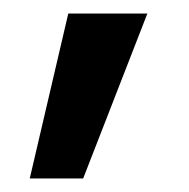

<svg xmlns="http://www.w3.org/2000/svg" viewBox="-20 -141 280 284"><path d="M24 123 81 -121H198L103 123Z"/></svg>

Font: DM Sans 10pt SemiBold
Style: Regular
Weight: 600
Version: Version 4.004;gftools[0.9.30]